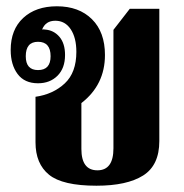

<svg xmlns="http://www.w3.org/2000/svg" viewBox="-20 -580 584 611"><path d="M487 -131V-552H393L341 -485V-108Q341 -38 290 -38Q239 -38 239 -106V-252Q314 -310 314 -405Q314 -478 272.5 -519Q231 -560 161 -560Q94 -560 54 -523Q14 -486 14 -421Q14 -374 36 -344.5Q58 -315 101 -315Q139 -315 163 -339Q187 -363 187 -405Q187 -442 169 -463Q151 -484 123 -486Q118 -487 114 -486Q125 -514 156 -514Q187 -514 205 -487Q223 -460 223 -415Q223 -349 186 -314.5Q149 -280 93 -272V-127Q93 -59 136 -24Q179 11 287 11Q384 11 435.5 -21.5Q487 -54 487 -131ZM101 -357Q62 -357 62 -401Q62 -447 101 -447Q141 -447 141 -401Q141 -357 101 -357Z"/></svg>

Font: Noto Serif Thai Condensed Extra
Style: Regular
Weight: 800
Width: 3
Designer: Monotype Design Team
Foundry: Monotype Imaging Inc.
Version: Version 1.901